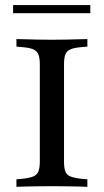

<svg xmlns="http://www.w3.org/2000/svg" viewBox="-20 -722 401 742"><path d="M171 -2.4Q147.6 -2.4 123.8 -2Q100 -1.6 79 -1.2Q58.1 -0.8 43.5 0V-29L70.2 -31.5Q96.8 -34.7 110.1 -40.7Q123.4 -46.8 128.6 -60.1Q133.9 -73.4 133.9 -98.4V-472.6Q133.9 -497.6 128.6 -510.9Q123.4 -524.2 110.1 -530.6Q96.8 -537.1 70.2 -539.5L43.5 -541.9V-571Q58.1 -571 79 -570.2Q100 -569.4 123.8 -569Q147.6 -568.5 171 -568.5H180.6H189.5Q213.7 -568.5 237.5 -569Q261.3 -569.4 282.3 -570.2Q303.2 -571 317.7 -571V-541.9L290.3 -539.5Q264.5 -537.1 250.8 -530.6Q237.1 -524.2 232.3 -510.9Q227.4 -497.6 227.4 -472.6V-98.4Q227.4 -73.4 232.3 -60.1Q237.1 -46.8 250.8 -40.7Q264.5 -34.7 290.3 -31.5L317.7 -29V0Q303.2 -0.8 282.3 -1.2Q261.3 -1.6 237.5 -2Q213.7 -2.4 189.5 -2.4H180.6ZM30.6 -671V-702.4H329V-671Z"/></svg>

Font: Playfair 5pt SemiExpanded Light Medium
Style: Regular
Weight: 500
Version: Version 2.203